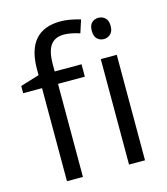

<svg xmlns="http://www.w3.org/2000/svg" viewBox="-113 -853 819 941"><g transform="rotate(-15 296.0 -382.5)"><path d="M327.1 -472.2H190.9V0H109.9V-472.2H14.2V-508.8L109.9 -538.1V-567.9Q109.9 -765.1 282.2 -765.1Q324.7 -765.1 381.8 -748L360.8 -683.1Q314 -698.2 280.8 -698.2Q234.9 -698.2 212.9 -667.7Q190.9 -637.2 190.9 -569.8V-535.2H327.1ZM505.9 0H424.8V-535.2H505.9ZM418 -680.2Q418 -708 431.6 -720.9Q445.3 -733.9 465.8 -733.9Q485.4 -733.9 499.5 -720.7Q513.7 -707.5 513.7 -680.2Q513.7 -652.8 499.5 -639.4Q485.4 -626 465.8 -626Q445.3 -626 431.6 -639.4Q418 -652.8 418 -680.2Z"/></g></svg>

Font: f1_56222 
Style: Regular
Weight: 400
Foundry: Ascender Corporation
Version: Version 1.10